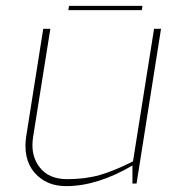

<svg xmlns="http://www.w3.org/2000/svg" viewBox="-20 -631 579 659"><path d="M466.8 -596.2H214.8L216.8 -610.8H468.8ZM207.5 7.8Q157.2 7.8 122.6 -16.6Q67.4 -55.7 67.4 -130.4Q67.4 -146 69.8 -162.1L128.4 -532.2H152.8L93.8 -162.1Q91.3 -147 91.3 -132.8Q91.3 -90.3 114.7 -58.6Q146 -16.1 210.4 -16.1Q272.9 -16.1 322.3 -30.3Q371.6 -44.4 436.5 -77.1L508.8 -532.2H532.7L448.7 -1H434.6V-63Q314 7.8 207.5 7.8Z"/></svg>

Font: Squarion Thin
Style: Italic
Weight: 100
Designer: Natanael Gama
Version: Version 1.00;September 12, 2019;FontCreator 11.5.0.2425 64-b